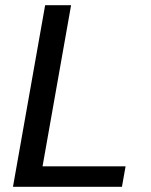

<svg xmlns="http://www.w3.org/2000/svg" viewBox="-20 -720 583 740"><path d="M30 0 154 -700H254L144 -79H464L450 0Z"/></svg>

Font: DM Sans 9pt Medium
Style: Italic
Weight: 500
Italic angle: -10°
Version: Version 4.004;gftools[0.9.30]